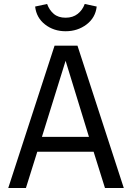

<svg xmlns="http://www.w3.org/2000/svg" viewBox="-20 -933 655 953"><path d="M444.6 -180H165.1L108.7 0H21L250.8 -706.2H364.6L594.4 0H501ZM188.2 -253.8H421.5L305.6 -631.3ZM305.6 -777.9Q246.7 -777.9 203.6 -811.5Q160.5 -845.1 154.4 -900.5L213.8 -913.3Q224.6 -883.1 246.9 -864.1Q269.2 -845.1 305.6 -845.1Q341.5 -845.1 365.6 -864.1Q389.7 -883.1 400.5 -913.3L460 -900.5Q453.8 -845.1 409.5 -811.5Q365.1 -777.9 305.6 -777.9Z"/></svg>

Font: FiraCode Nerd Font
Style: Regular
Weight: 400
Designer: Carrois Corporate, Edenspiekermann AG, Nikita Prokopov
Foundry: Carrois Corporate, Edenspiekermann AG, Nikita Prokopov
Version: Version 6.002;Nerd Fonts 2.1.0